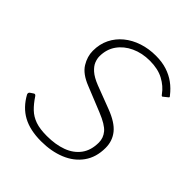

<svg xmlns="http://www.w3.org/2000/svg" viewBox="-207 -887 1032 1032"><g transform="rotate(45 309.0 -371.0)"><path d="M552 -629Q527 -664 484.5 -687Q442 -710 380 -710Q321 -710 273.5 -688Q226 -666 198.5 -627Q171 -588 171 -535Q171 -517 179 -496.5Q187 -476 209.5 -456Q232 -436 275 -419L406 -369Q480 -341 511.5 -302Q543 -263 543 -210Q543 -139 507.5 -89.5Q472 -40 410.5 -15Q349 10 272 10Q188 10 132 -20.5Q76 -51 41 -115Q39 -120 40 -125Q41 -130 48 -134L60 -142Q66 -147 70.5 -146Q75 -145 79 -139Q102 -104 127 -80Q152 -56 186.5 -44Q221 -32 274 -32Q340 -32 390 -50.5Q440 -69 468.5 -107.5Q497 -146 497 -205Q497 -240 474 -267.5Q451 -295 384 -322L241 -380Q175 -406 150 -447Q125 -488 125 -531Q125 -582 145 -622.5Q165 -663 200.5 -692Q236 -721 283 -736.5Q330 -752 384 -752Q431 -752 468 -740Q505 -728 534.5 -706.5Q564 -685 588 -654Q593 -649 593 -646.5Q593 -644 589 -641L564 -621Q562 -620 559.5 -621Q557 -622 552 -629Z"/></g></svg>

Font: Libre Franklin Thin Thin
Style: Italic
Weight: 250
Italic angle: -8°
Version: Version 3.000